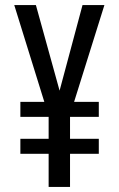

<svg xmlns="http://www.w3.org/2000/svg" viewBox="-20 -734 469 754"><path d="M214 -378 121 -714H36L154 -334H60V-275H171V-189H60V-130H171V0H255V-130H368V-189H255V-275H368V-334H271L390 -714H304Z"/></svg>

Font: Noto Sans Ethiopic ExtCond
Style: Regular
Weight: 400
Width: 2
Designer: Monotype Design Team
Foundry: Monotype Imaging Inc.
Version: Version 2.102